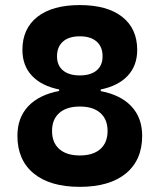

<svg xmlns="http://www.w3.org/2000/svg" viewBox="-20 -723 626 753"><path d="M293 9.8Q176.3 9.8 112.3 -42.7Q48.3 -95.2 48.3 -190.4Q48.3 -261.2 90.6 -306.2Q132.8 -351.1 211.9 -366.2V-372.1Q142.6 -386.2 105.2 -426Q67.9 -465.8 67.9 -527.3Q67.9 -610.8 126.7 -657Q185.5 -703.1 293 -703.1Q400.4 -703.1 459.2 -657Q518.1 -610.8 518.1 -527.3Q518.1 -465.8 481 -426Q443.8 -386.2 375 -372.1V-365.7Q453.6 -350.6 495.6 -305.7Q537.6 -260.7 537.6 -190.4Q537.6 -95.2 473.6 -42.7Q409.7 9.8 293 9.8ZM293 -113.3Q345.2 -113.3 373.5 -138.4Q401.9 -163.6 401.9 -209.5Q401.9 -254.9 373.5 -280Q345.2 -305.2 293 -305.2Q241.2 -305.2 212.6 -280Q184.1 -254.9 184.1 -209.5Q184.1 -163.6 212.6 -138.4Q241.2 -113.3 293 -113.3ZM293 -427.2Q335.4 -427.2 358.9 -446.8Q382.3 -466.3 382.3 -502Q382.3 -539.6 358.9 -560.1Q335.4 -580.6 293 -580.6Q250.5 -580.6 227.1 -560.1Q203.6 -539.6 203.6 -502Q203.6 -466.3 227.1 -446.8Q250.5 -427.2 293 -427.2Z"/></svg>

Font: Cascadia Mono PL
Style: Bold
Weight: 700
Monospace: yes
Designer: Aaron Bell
Foundry: Saja Typeworks
Version: Version 2404.023; ttfautohint (v1.8.4)